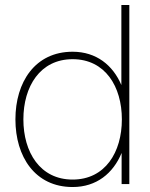

<svg xmlns="http://www.w3.org/2000/svg" viewBox="-20 -740 602 772"><path d="M500 0V-720H468V-398C434 -478 367 -532 272 -532C121 -532 42 -410 42 -260C42 -110 121 12 272 12C368 12 435 -43 469 -125V0ZM74 -260C74 -392 141 -502 272 -502C403 -502 470 -392 470 -260C470 -128 403 -18 272 -18C141 -18 74 -128 74 -260Z"/></svg>

Font: Aspekta 100
Style: Regular
Weight: 100
Designer: Ivo Dolenc
Version: Version 2.000